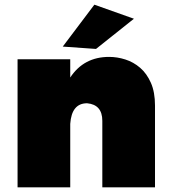

<svg xmlns="http://www.w3.org/2000/svg" viewBox="-20 -800 722 820"><path d="M642 0H417V-284Q417 -353 352 -359Q286 -359 280 -271V0H55V-547H280V-469Q338 -557 446 -557Q480.5 -557 515.2 -546Q550 -535 578.5 -510.5Q607 -486 624.5 -446.2Q642 -406.5 642 -349ZM390 -591 248 -601 383 -780 552 -720Z"/></svg>

Font: Argentum Novus Black
Style: Regular
Weight: 900
Designer: Julieta Ulanovsky (font) & Cristiano Sobral (main changes)
Foundry: Julieta Ulanovsky (font) & Cristiano Sobral (main changes)
Version: Version 3.00;November 27, 2020;FontCreator 13.0.0.2655 64-bi